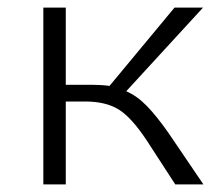

<svg xmlns="http://www.w3.org/2000/svg" viewBox="-20 -485 579 505"><path d="M515 0H441L367 -114Q327 -175 293 -196.5Q259 -218 204 -218H153V0H94V-465H153V-262H222Q247 -262 268 -259L439 -465H514L312 -245Q340 -233 365.5 -207Q391 -181 422 -137Z"/></svg>

Font: Ysabeau SC Semilight
Style: Regular
Weight: 300
Designer: Christian Thalmann (Catharsis Fonts)
Version: Version 0.003